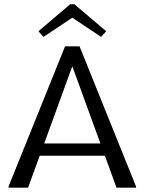

<svg xmlns="http://www.w3.org/2000/svg" viewBox="-20 -863 665 883"><path d="M156.7 -719.2 302.5 -843.3H322.5L468.3 -719.2L445 -693.3L312.5 -781.7L180 -693.3ZM605.8 0H515.8L462.5 -146.7H162.5L109.2 0H19.2V-5L279.2 -650H345.8L605.8 -5ZM441.7 -203.3 312.5 -558.3 183.3 -203.3Z"/></svg>

Font: Boon
Style: Regular
Weight: 400
Designer: Sungsit Sawaiwan
Foundry: FontUni
Version: Version 3.0